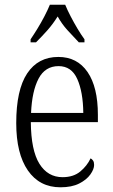

<svg xmlns="http://www.w3.org/2000/svg" viewBox="-20 -786 479 816"><path d="M237 10Q148 10 98.5 -61.5Q49 -133 49 -263Q49 -404 95.5 -474Q142 -544 228 -544Q308 -544 352 -480Q396 -416 396 -298V-267H111Q112 -147 147.5 -90Q183 -33 246 -33Q292 -33 321 -57Q350 -81 365 -113Q371 -110 375.5 -103.5Q380 -97 380 -85Q380 -67 364 -44.5Q348 -22 316.5 -6Q285 10 237 10ZM334 -306Q333 -395 308.5 -450Q284 -505 229 -505Q172 -505 144 -452Q116 -399 112 -306ZM110 -619Q123 -638 139 -664Q155 -690 169 -717Q183 -744 192 -766H257Q266 -744 280 -717Q294 -690 309.5 -664Q325 -638 339 -619V-606H315Q289 -633 266 -658.5Q243 -684 225 -716Q205 -684 182.5 -658.5Q160 -633 133 -606H110Z"/></svg>

Font: Noto Serif Tamil Condensed Light
Style: Regular
Weight: 300
Width: 3
Designer: Indian Type Foundry, Tom Grace, and the Monotype Design Team
Foundry: Monotype Imaging Inc.
Version: Version 2.004; ttfautohint (v1.8.4.7-5d5b)